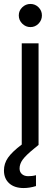

<svg xmlns="http://www.w3.org/2000/svg" viewBox="-48 -733 278 971"><path d="M62 0V-514H147V0ZM106 -596Q82 -596 64.5 -613.5Q47 -631 47 -655Q47 -679 64.5 -696Q82 -713 106 -713Q130 -713 147 -696Q164 -679 164 -655Q164 -631 147 -613.5Q130 -596 106 -596ZM72 218Q25 218 -1.5 194Q-28 170 -28 129Q-28 94 -7.5 64.5Q13 35 62 -2L99 -30L118 -5L147 0L125 18Q83 52 67 74Q51 96 51 119Q51 137 63 147.5Q75 158 94 158Q104 158 113.5 157Q123 156 134 153V208Q118 213 102 215.5Q86 218 72 218Z"/></svg>

Font: TikTok Sans 24pt
Style: Regular
Weight: 400
Version: Version 4.000